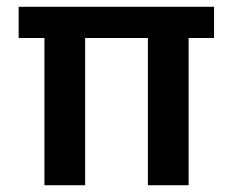

<svg xmlns="http://www.w3.org/2000/svg" viewBox="-20 -546 686 566"><path d="M111 0V-434H35V-526H611V-434H536V0H416V-434H231V0Z"/></svg>

Font: DM Sans 9pt SemiBold
Style: Regular
Weight: 600
Version: Version 4.004;gftools[0.9.30]